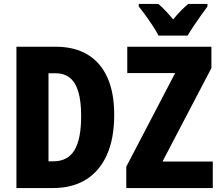

<svg xmlns="http://www.w3.org/2000/svg" viewBox="-20 -950 1116 970"><path d="M557 -370Q557 -250 520 -167.5Q483 -85 414 -42.5Q345 0 249 0H63V-714H261Q356 -714 422 -674.5Q488 -635 522.5 -558.5Q557 -482 557 -370ZM390 -364Q390 -439 375.5 -487Q361 -535 332 -557.5Q303 -580 260 -580H225V-135H249Q322 -135 356 -191Q390 -247 390 -364ZM1055 0H618V-108L865 -581H623V-714H1048V-606L801 -134H1055ZM1028 -917Q1014 -898 995 -871.5Q976 -845 958 -818Q940 -791 928 -770H781Q771 -790 753 -817.5Q735 -845 715.5 -872Q696 -899 681 -917V-930H780Q798 -915 816 -896Q834 -877 855 -852Q876 -878 894.5 -896.5Q913 -915 931 -930H1028Z"/></svg>

Font: Noto Sans Display Condensed ExtraBold
Style: Regular
Weight: 800
Width: 3
Designer: Monotype Design Team
Foundry: Monotype Imaging Inc.
Version: Version 2.003